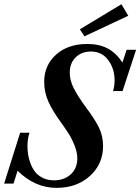

<svg xmlns="http://www.w3.org/2000/svg" viewBox="-54 -887 672 920"><path d="M350.6 -712.9 328.6 -746.6 527.8 -866.7 560.5 -811.5ZM216.8 13.2Q113.3 13.2 30.3 -68.8L10.7 -7.3H-34.2L42.5 -251H87.4Q77.6 -222.2 77.6 -187Q77.6 -167 80.6 -147.2Q83.5 -127.4 92 -104.2Q100.6 -81.1 114 -63.7Q127.4 -46.4 150.9 -34.7Q174.3 -22.9 204.1 -22.9Q253.4 -22.9 284.9 -51.5Q316.4 -80.1 316.4 -128.4Q316.4 -155.8 304.2 -187.5Q292 -219.2 278.3 -241.2Q264.6 -263.2 240.7 -296.9Q199.2 -353 178.5 -398.7Q157.7 -444.3 157.7 -494.6Q157.7 -574.2 214.6 -625.2Q271.5 -676.3 363.8 -676.3Q420.9 -676.3 461.4 -655Q502 -633.8 532.7 -587.4L552.7 -648.4H598.1L533.2 -450.7H487.8Q495.1 -476.1 495.1 -501Q495.1 -558.1 464.6 -599.1Q434.1 -640.1 382.3 -640.1Q336.4 -640.1 308.3 -612.1Q280.3 -584 280.3 -539.1Q280.3 -501 300.3 -462.4Q320.3 -423.8 357.9 -372.6Q398.9 -318.4 419.4 -277.3Q439.9 -236.3 439.9 -187Q439.9 -101.1 377 -43.9Q314 13.2 216.8 13.2Z"/></svg>

Font: Elstob 10pt SemiBold
Style: Italic
Weight: 600
Italic angle: -20°
Designer: Peter S. Baker
Version: Version 1.015